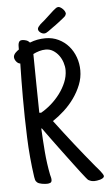

<svg xmlns="http://www.w3.org/2000/svg" viewBox="-59 -890 536 947"><g transform="rotate(-5 209.0 -416.5)"><path d="M418 -2Q418 3.9 412.1 7.8Q406.2 11.7 398.2 14.2Q390.1 16.6 382.1 17.6Q374 18.6 370.1 18.6Q360.4 18.6 354.2 16.8Q348.1 15.1 339.8 10.7Q337.4 9.3 328.4 -1.7Q319.3 -12.7 305.9 -30.3Q292.5 -47.9 275.6 -70.3Q258.8 -92.8 241 -116.5Q223.1 -140.1 205.8 -163.8Q188.5 -187.5 173.8 -207.3Q159.2 -227.1 148.7 -241.9Q138.2 -256.8 133.8 -262.7L130.9 -261.7Q133.8 -203.6 138.4 -145.8Q143.1 -87.9 154.3 -31.2Q155.8 -25.4 157.5 -19Q159.2 -12.7 159.2 -5.9Q159.2 5.4 151.9 8.5Q144.5 11.7 135.7 11.7Q130.9 11.7 124 11.2Q117.2 10.7 109.9 9.3Q102.5 7.8 96.4 5.6Q90.3 3.4 86.9 0Q80.1 -5.9 78.4 -12.2Q76.7 -18.6 75.2 -27.3Q61 -125.5 57.4 -224.4Q53.7 -323.2 53.7 -421.9Q53.7 -464.8 54.2 -506.3Q54.7 -547.9 55.7 -590.8Q49.8 -591.3 44.7 -594.7Q39.6 -598.1 35.6 -603.3Q31.7 -608.4 29.5 -614Q27.3 -619.6 27.3 -625Q27.3 -630.4 30 -635.7Q32.7 -641.1 36.9 -645.5Q41 -649.9 45.9 -653.8Q50.8 -657.7 54.7 -660.2V-668.9Q54.7 -673.8 54.9 -680.2Q55.2 -686.5 56.9 -692.1Q58.6 -697.8 62.5 -701.4Q66.4 -705.1 74.2 -705.1Q84.5 -705.1 94.7 -701.7Q105 -698.2 112.3 -689.5Q148.9 -704.1 189.5 -704.1Q225.1 -704.1 254.4 -689.9Q283.7 -675.8 304.4 -651.9Q325.2 -627.9 336.4 -596.7Q347.7 -565.4 347.7 -531.2Q347.7 -494.6 334 -460.2Q320.3 -425.8 298.3 -395Q276.4 -364.3 248.3 -338.6Q220.2 -313 191.4 -293.9Q237.3 -232.9 284.4 -173.1Q331.5 -113.3 380.9 -53.7Q383.8 -50.3 389.9 -43.5Q396 -36.6 402.3 -28.6Q408.7 -20.5 413.3 -13.2Q418 -5.9 418 -2ZM275.4 -539.1Q275.4 -557.1 269 -576.7Q262.7 -596.2 251 -612.1Q239.3 -627.9 222.9 -638.2Q206.5 -648.4 186.5 -648.4Q170.4 -648.4 154.5 -643.8Q138.7 -639.2 124 -631.8Q125 -559.1 125.7 -486.3Q126.5 -413.6 127.9 -340.8L136.7 -339.8Q162.1 -354 186.8 -375.5Q211.4 -397 231.2 -423.3Q251 -449.7 263.2 -479.2Q275.4 -508.8 275.4 -539.1ZM157.2 -752.4Q157.2 -757.3 161.4 -763.2Q165.5 -769 171.1 -774.4Q176.8 -779.8 182.6 -784.4Q188.5 -789.1 192.4 -792.5L240.2 -836.4Q246.1 -840.8 252.7 -846.4Q259.3 -852.1 266.6 -852.1Q271.5 -852.1 277.6 -848.4Q283.7 -844.7 288.8 -839.6Q293.9 -834.5 297.4 -828.1Q300.8 -821.8 300.8 -816.9Q300.8 -815.9 300.8 -814.9Q300.8 -814 299.8 -813Q298.3 -807.1 293.9 -802.7Q289.6 -798.3 284.2 -794.4Q269 -782.2 261 -776.1Q252.9 -770 246.1 -764.9Q239.3 -759.8 230.7 -753.9Q222.2 -748 207 -736.8Q201.7 -732.9 196.5 -730.5Q191.4 -728 185.5 -728Q181.2 -728 176.3 -730Q171.4 -731.9 167 -735.4Q162.6 -738.8 159.9 -743.2Q157.2 -747.6 157.2 -752.4Z"/></g></svg>

Font: Just Another Hand
Style: Regular
Weight: 400
Designer: Astigmatic (AOETI)
Foundry: Astigmatic (AOETI)
Version: Version 1.000